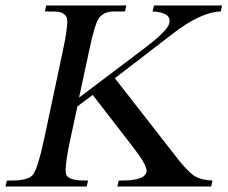

<svg xmlns="http://www.w3.org/2000/svg" viewBox="-27 -682 832 702"><path d="M503 -507Q586 -570 592 -597Q593 -602 593 -606Q593 -637 531 -640L536 -662H785L780 -640Q706 -638 601 -556L393 -396L630 -92Q647 -72 661 -58Q675 -44 687 -37Q711 -23 750 -22L745 0H402L407 -22H420Q502 -22 509 -54Q509 -55 509 -57Q509 -81 458 -146L312 -335L256 -293L230 -172Q213 -93 213 -61Q213 -50 215 -44Q223 -22 282 -22H295L290 0H-7L-2 -22H18Q77 -22 94 -44Q111 -66 134 -172L203 -497Q219 -573 219 -603Q219 -613 217 -618Q209 -635 186 -639Q181 -640 144 -640H137L142 -662H435L430 -640H390Q379 -640 375 -639Q350 -635 336 -618Q320 -598 299 -497L262 -325Z"/></svg>

Font: New Athena Unicode
Style: Italic
Weight: 400
Designer: J. Rusten 1997; rev. by R. Hancock 2001, 2002, rev. by D. Mastronarde 2002-2019
Foundry: Society for Classical Studies (formerly American Philological Association)
Version: Version 5.008